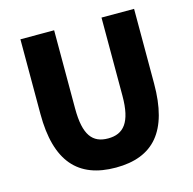

<svg xmlns="http://www.w3.org/2000/svg" viewBox="-110 -854 982 979"><g transform="rotate(-15 381.5 -365.0)"><path d="M384 14C582 14 682 -99 682 -350V-744H510V-331C510 -190 465 -140 384 -140C302 -140 260 -190 260 -331V-744H82V-350C82 -99 185 14 384 14Z"/></g></svg>

Font: Noto Sans T Chinese Black
Style: Bold
Weight: 900
Designer: Ryoko NISHIZUKA (kana & ideographs); Paul D. Hunt (Latin, Greek & Cyrillic); Wenlong ZHANG (bopomofo); Sandoll Communica
Foundry: Adobe Systems Incorporated
Version: Version 1.000;PS 1;hotconv 1.0.78;makeotf.lib2.5.61930